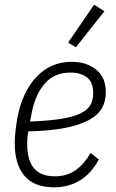

<svg xmlns="http://www.w3.org/2000/svg" viewBox="-20 -788 497 820"><path d="M211 12Q126 12 84.5 -37Q43 -86 43 -175Q43 -201 46.5 -231.5Q50 -262 55 -289Q77 -399 137.5 -461.5Q198 -524 286 -524Q349 -524 390.5 -491Q432 -458 432 -393Q432 -356 415.5 -326.5Q399 -297 360 -275.5Q321 -254 257.5 -241.5Q194 -229 101 -227Q98 -212 97 -198.5Q96 -185 96 -176Q96 -103 125.5 -69Q155 -35 214 -35Q267 -35 304 -62Q341 -89 367 -135L402 -107Q370 -47 321.5 -17.5Q273 12 211 12ZM281 -478Q213 -478 172.5 -432.5Q132 -387 116 -309L108 -269Q189 -272 241.5 -280.5Q294 -289 324.5 -304Q355 -319 366.5 -340.5Q378 -362 378 -390Q378 -437 351.5 -457.5Q325 -478 281 -478ZM304 -586 271 -606 382 -768 426 -740Z"/></svg>

Font: IBM Plex Sans Cond Light
Style: Italic
Weight: 300
Width: 3
Italic angle: -11°
Designer: Mike Abbink, Paul van der Laan, Pieter van Rosmalen
Foundry: Bold Monday
Version: Version 1.3